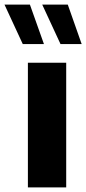

<svg xmlns="http://www.w3.org/2000/svg" viewBox="-65 -817 376 837"><path d="M126.5 -625H34.2L-45.4 -796.9H65.4ZM291 -625H198.7L119.1 -796.9H230.5ZM56.6 -543.5H223.6V0H56.6Z"/></svg>

Font: Estedad-FD ExtraBold
Style: Regular
Weight: 800
Designer: Amin Abedi
Version: Version 7.3